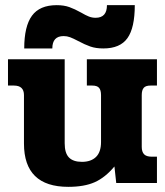

<svg xmlns="http://www.w3.org/2000/svg" viewBox="-20 -710 640 745"><path d="M200 -690Q228 -690 249 -682.5Q270 -675 295 -661Q312 -651 324.5 -646Q337 -641 351 -641Q395 -641 395 -690H503Q503 -602 474.5 -562Q446 -522 381 -522Q352 -522 330.5 -529.5Q309 -537 283 -551Q264 -561 252 -565.5Q240 -570 227 -570Q183 -570 183 -522H74Q74 -608 104 -649Q134 -690 200 -690ZM73 -153V-341Q73 -378 34 -378H11V-480H231V-154Q231 -116 247.5 -99Q264 -82 298 -82Q333 -82 352.5 -101Q372 -120 372 -159V-341Q372 -360 364.5 -369Q357 -378 338 -378H317V-480H589V-378H564Q545 -378 537.5 -369Q530 -360 530 -341V-140Q530 -121 539 -111.5Q548 -102 569 -102H589V0H431L424 -64Q388 -21 347.5 -3Q307 15 245 15Q73 15 73 -153Z"/></svg>

Font: Pridi SemiBold
Style: Regular
Weight: 600
Designer: Katatrad Team
Foundry: CadsonDemak
Version: Version 1.001